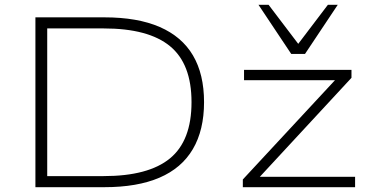

<svg xmlns="http://www.w3.org/2000/svg" viewBox="-20 -777 1541 797"><path d="M127 0V-705H413Q551 -705 643 -665Q735 -625 781 -547Q827 -469 827 -353Q827 -237 780.5 -158Q734 -79 642 -39.5Q550 0 413 0ZM176 -46H410Q596 -46 685.5 -119.5Q775 -193 775 -353Q775 -512 685.5 -585.5Q596 -659 410 -659H176ZM988 0V-32L1389 -464L1392 -444H993V-487H1439V-454L1039 -22L1035 -43H1454V0ZM1189 -553 1053 -757H1095L1218 -595L1341 -757H1382L1246 -553Z"/></svg>

Font: Nunito Sans 10pt Expanded ExtraLight
Style: Regular
Weight: 250
Width: 7
Designer: Vernon Adams
Foundry: Vernon Adams
Version: Version 3.101;gftools[0.9.27]